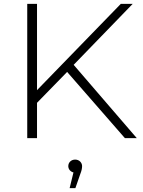

<svg xmlns="http://www.w3.org/2000/svg" viewBox="-20 -720 743 1001"><path d="M672 -700C672 -700 364 -382 364 -382C364 -382 693 0 693 0C693 0 631 0 631 0C631 0 330 -345 330 -345C330 -345 173 -184 173 -184C173 -184 173 0 173 0C173 0 122 0 122 0C122 0 122 -700 122 -700C122 -700 173 -700 173 -700C173 -700 173 -250 173 -250C173 -250 610 -700 610 -700C610 -700 672 -700 672 -700ZM372 112C394 112 408 129 408 146C408 158 405 171 399 186C399 186 373 261 373 261C373 261 343 261 343 261C343 261 363 179 363 179C347 175 336 162 336 146C336 127 351 112 372 112Z"/></svg>

Font: TamingNoise
Style: Regular
Weight: 500
Designer: Julieta Ulanovsky
Foundry: Julieta Ulanovsky
Version: ""